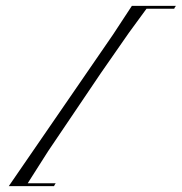

<svg xmlns="http://www.w3.org/2000/svg" viewBox="-20 -559 623 658"><path d="M171 69Q170 70 168.5 72.5Q167 75 165 79H10L367 -440L432 -539H583Q578 -533 577 -529H482L422 -447L326 -309L145 -41L75 69Z"/></svg>

Font: Kapakana
Style: Regular
Weight: 400
Designer: Kousuke Nagai
Version: Version 1.002